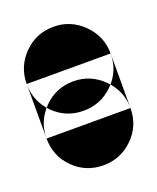

<svg xmlns="http://www.w3.org/2000/svg" viewBox="-76 -250 352 430"><g transform="rotate(-20 100.0 -35.0)"><path d="M0 -100H200V30H0ZM100 -200Q58 -200 29 -170.5Q0 -141 0 -100Q0 -58 29 -29Q58 0 100 0Q141 0 170.5 -29Q200 -58 200 -100Q200 -141 170.5 -170.5Q141 -200 100 -200ZM100 -70Q58 -70 29 -40.5Q0 -11 0 30Q0 72 29 101Q58 130 100 130Q141 130 170.5 101Q200 72 200 30Q200 -11 170.5 -40.5Q141 -70 100 -70Z"/></g></svg>

Font: Wavefont Black
Style: Regular
Weight: 900
Version: Version 3.004;gftools[0.9.33]